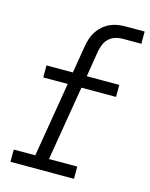

<svg xmlns="http://www.w3.org/2000/svg" viewBox="-112 -807 686 879"><g transform="rotate(15 231.5 -367.5)"><path d="M24 0V-58H126L185 -412H69V-469H194L216 -601Q219 -619 225 -637Q231 -655 241.5 -671Q252 -687 267 -700Q282 -713 299.5 -721Q317 -729 335.5 -732Q354 -735 372 -735H463V-677H372Q356 -677 339 -671.5Q322 -666 309 -653.5Q296 -641 289.5 -624.5Q283 -608 280 -592L260 -469H414V-412H250L191 -58H325V0Z"/></g></svg>

Font: Iosevka Etoile Light Oblique
Style: Regular
Weight: 300
Italic angle: -9°
Designer: Belleve Invis
Foundry: Belleve Invis
Version: Version 15.5.2; ttfautohint (v1.8.4)